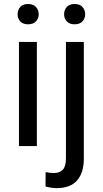

<svg xmlns="http://www.w3.org/2000/svg" viewBox="-20 -741 522 974"><path d="M69.3 -668.5Q69.3 -690.4 82.8 -705.6Q96.2 -720.7 122.6 -720.7Q148.4 -720.7 162.4 -705.6Q176.3 -690.4 176.3 -668.5Q176.3 -647.5 162.4 -632.6Q148.4 -617.7 122.6 -617.7Q96.2 -617.7 82.8 -632.6Q69.3 -647.5 69.3 -668.5ZM167 -528.3V0H76.2V-528.3ZM305.2 -668.5Q305.2 -690.4 318.8 -705.6Q332.5 -720.7 358.4 -720.7Q384.8 -720.7 398.4 -705.6Q412.1 -690.4 412.1 -668.5Q412.1 -647.5 398.4 -632.6Q384.8 -617.7 358.4 -617.7Q332.5 -617.7 318.8 -632.6Q305.2 -647.5 305.2 -668.5ZM314.5 -528.3H405.3V63Q405.3 135.7 370.8 174.6Q336.4 213.4 267.1 213.4Q254.9 213.4 238.5 210.9Q222.2 208.5 210.9 205.1L211.4 132.3Q220.7 134.3 232.4 135.5Q244.1 136.7 252.9 136.7Q282.7 136.7 298.6 119.9Q314.5 103 314.5 63Z"/></svg>

Font: Vazirmatn RD FD
Style: Regular
Weight: 400
Designer: Saber Rastikerdar
Foundry: Saber Rastikerdar
Version: Version 33.003